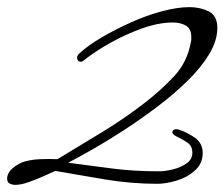

<svg xmlns="http://www.w3.org/2000/svg" viewBox="-23 -524 629 538"><path d="M20 -6Q12 -6 4.5 -9.5Q-3 -13 -3 -23Q-3 -40 13.5 -53.5Q30 -67 45 -71Q65 -77 90.5 -78Q116 -79 138 -78Q198 -114 263.5 -154Q329 -194 384 -237Q428 -271 465 -310.5Q502 -350 512 -407Q513 -410 513 -413.5Q513 -417 513 -420Q513 -444 497.5 -452.5Q482 -461 462 -461Q422 -461 375.5 -444.5Q329 -428 285.5 -403.5Q242 -379 212 -355Q208 -351 204 -351Q193 -351 193 -363Q193 -368 199 -374Q224 -397 262.5 -419.5Q301 -442 344.5 -461.5Q388 -481 431 -492.5Q474 -504 508 -504Q538 -504 562 -492Q586 -480 586 -446Q586 -410 563 -372Q540 -334 501.5 -296.5Q463 -259 416.5 -224Q370 -189 323 -158.5Q276 -128 235.5 -105Q195 -82 168 -68Q236 -59 294 -51.5Q352 -44 423 -44Q438 -44 460 -49Q482 -54 499 -65.5Q516 -77 516 -96Q516 -115 502 -124.5Q488 -134 474 -140.5Q460 -147 460 -153Q460 -162 472 -162Q475 -162 477 -161Q500 -154 522.5 -138.5Q545 -123 545 -95Q545 -66 523.5 -46.5Q502 -27 472 -18Q442 -9 418 -9Q345 -9 272.5 -21Q200 -33 132 -45Q118 -39 97 -29.5Q76 -20 55.5 -13Q35 -6 20 -6Z"/></svg>

Font: Hurricane
Style: Regular
Weight: 400
Designer: Robert E. Leuschke
Foundry: Robert E. Leuschke
Version: Version 1.010; ttfautohint (v1.8.3)